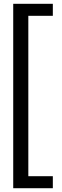

<svg xmlns="http://www.w3.org/2000/svg" viewBox="-20 -740 324 999"><path d="M48.8 239.3V-720.2H254.9V-657.7H127.4V176.8H254.9V239.3Z"/></svg>

Font: Molengo
Style: Regular
Weight: 400
Designer: moyogo
Foundry: moyogo
Version: Version 0.11; ttfautohint (v0.8) -G 32 -r 16 -x